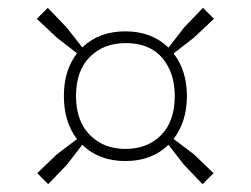

<svg xmlns="http://www.w3.org/2000/svg" viewBox="-20 -615 640 490"><path d="M103 -145 75 -173 125 -221 176.5 -260Q143 -304 143 -370Q143 -435.5 176.5 -479L125 -519L74 -567L102 -595L150 -545L190 -494Q232.5 -535 300 -535Q367 -535 410 -493.5L450 -545L498 -595L526 -567L475 -519L423 -478.5Q457 -435 457 -370Q457 -304.5 423 -260.5L475 -221L525 -173L497 -145L449 -195L410 -245.5Q367.5 -204 300 -204Q232.5 -204 190 -245.5L151 -195ZM300 -235Q356.5 -235 391.2 -270.2Q426 -305.5 426 -370Q426 -429.5 394 -467.2Q362 -505 301 -505Q244 -505 209 -469.5Q174 -434 174 -370Q174 -306.5 209 -270.8Q244 -235 300 -235Z"/></svg>

Font: Encode Sans Expanded Expanded Thin
Style: Regular
Weight: 100
Width: 7
Designer: Multiple Designers
Foundry: Impallari Type
Version: Version 3.000; ttfautohint (v1.8.3) -l 8 -r 50 -G 200 -x 14 